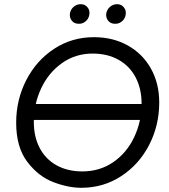

<svg xmlns="http://www.w3.org/2000/svg" viewBox="-20 -886 804 914"><path d="M57 -302Q57 -411 105 -504.5Q153 -598 237.5 -653.5Q322 -709 427 -709Q518 -709 588.5 -669.5Q659 -630 698.5 -559.5Q738 -489 738 -398Q738 -289 690 -196Q642 -103 557 -47.5Q472 8 367 8Q305 8 234 -19Q163 -46 110 -115.5Q57 -185 57 -302ZM654 -393Q654 -463 626 -517Q598 -571 545 -601Q492 -631 421 -631Q339 -631 275 -585.5Q211 -540 176 -465.5Q141 -391 141 -305Q141 -235 169 -181.5Q197 -128 249.5 -99Q302 -70 372 -70Q455 -70 519 -114Q583 -158 618.5 -232.5Q654 -307 654 -393ZM683 -391V-315H120L125 -391ZM313 -823Q317 -843 332.5 -855Q348 -867 367 -866Q386 -865 397.5 -850Q409 -835 405 -815Q402 -796 386.5 -783.5Q371 -771 351 -773Q332 -774 321 -788.5Q310 -803 313 -823ZM486 -823Q490 -843 505.5 -855Q521 -867 540 -866Q559 -865 570.5 -850Q582 -835 578 -815Q575 -796 559.5 -783.5Q544 -771 524 -773Q505 -774 494 -788.5Q483 -803 486 -823Z"/></svg>

Font: Fixel Italic Variable Display Thin
Style: Italic
Weight: 100
Italic angle: -10°
Designer: AlfaBravo + MacPaw
Foundry: Kyrylo Tkachov, Marchela Mozhyna, Serhii Makarenko, Maria Weinstein, Zakhar Kryvoshyya
Version: Version 1.210;Glyphs 3.2 (3217)